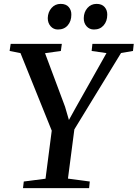

<svg xmlns="http://www.w3.org/2000/svg" viewBox="-20 -969 709 989"><path d="M98.5 0 102.5 -34 214.5 -48.5 246.5 -296 85.5 -695.5 29.5 -706.5 35 -743H298.5L293.5 -706.5L212 -695L315 -419.5L335 -351L371 -416L528.5 -695.5L452 -706.5L456 -743H669L665 -706.5L603.5 -696L363 -302.5L330 -49L442.5 -34L439 0ZM278.5 -817Q255.5 -817 240.8 -833.8Q226 -850.5 226 -876Q227 -907 245.5 -928Q264 -949 292.5 -949Q320 -949 334 -932.8Q348 -916.5 347.5 -893Q347.5 -860 329 -838.5Q310.5 -817 278.5 -817ZM464 -817Q440.5 -817 425.8 -833.8Q411 -850.5 411.5 -876Q412 -907 430.5 -928Q449 -949 477.5 -949Q504.5 -949 518.8 -932.8Q533 -916.5 532.5 -893Q532.5 -860 514 -838.5Q495.5 -817 464 -817Z"/></svg>

Font: Merriweather 60pt Medium
Style: Italic
Weight: 500
Italic angle: -7.8°
Version: Version 2.101